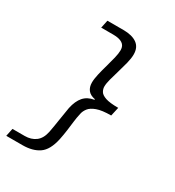

<svg xmlns="http://www.w3.org/2000/svg" viewBox="-202 -828 1004 1099"><g transform="rotate(30 300.0 -278.0)"><path d="M10 152 21 100H102Q144 100 173 78.5Q202 57 212 10Q220 -31 226.5 -75.5Q233 -120 241 -165Q252 -216 276.5 -244Q301 -272 344 -279L345 -283Q312 -289 297 -308.5Q282 -328 282 -357Q282 -381 289.5 -413.5Q297 -446 307 -481Q317 -516 324.5 -547Q332 -578 332 -600Q332 -629 311 -642.5Q290 -656 251 -656H171L182 -708H288Q345 -708 377 -685.5Q409 -663 409 -616Q409 -590 400.5 -556.5Q392 -523 381.5 -488Q371 -453 363 -423Q355 -393 355 -373Q355 -357 364 -341.5Q373 -326 401 -316.5Q429 -307 485 -307L472 -249Q412 -249 379 -237Q346 -225 332 -207Q318 -189 314 -170Q307 -139 303.5 -109.5Q300 -80 296 -49.5Q292 -19 285 15Q268 94 226 123Q184 152 117 152Z"/></g></svg>

Font: Source Code Pro ExtraLight Medium
Style: Italic
Weight: 500
Italic angle: -11°
Monospace: yes
Version: Version 1.016;hotconv 1.0.116;makeotfexe 2.5.65601